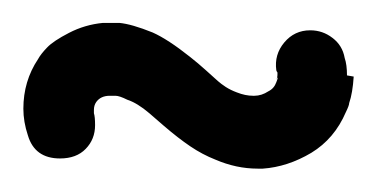

<svg xmlns="http://www.w3.org/2000/svg" viewBox="-28 -637 326 166"><path d="M272 -571.8 277.8 -570.8Q276.9 -556.6 273.9 -547.9Q273.9 -545.9 271 -540Q261.2 -517.1 241.2 -504.9Q220.7 -492.7 199.2 -491.2H194.8Q176.3 -491.2 158.2 -499Q147 -503.4 136.5 -510.5Q126 -517.6 113.8 -528.1Q101.6 -538.6 101.1 -539.1Q90.8 -547.9 82 -550.8Q75.2 -554.2 71.8 -554.2H68.8H66.9Q59.1 -554.2 55.2 -548.8Q53.2 -545.9 53.2 -542V-539.1Q54.2 -536.1 54.2 -528.8Q54.2 -516.6 46.1 -508.3Q38.1 -500 23.9 -500Q2 -500 -3.9 -520Q-7.8 -531.7 -7.8 -543Q-7.8 -566.9 4.9 -585.9Q7.3 -590.3 12.7 -595.9Q18.1 -601.6 31.7 -608.6Q45.4 -615.7 61 -617.2H66.9H75.2Q85.9 -616.2 104 -608.9Q117.2 -603 136.2 -587.9Q143.1 -582.5 150.4 -575.9Q157.7 -569.3 160.4 -566.9Q163.1 -564.5 167.2 -561.8Q171.4 -559.1 176.8 -557.1Q184.1 -554.2 190.9 -554.2H191.9Q198.2 -554.2 204.1 -558.1Q209 -560.5 210.9 -565.9Q212.9 -570.8 211.9 -569.8Q210.9 -567.9 210.9 -567.9Q211.9 -569.8 211.9 -573.2Q211.9 -574.7 211.7 -574.7Q211.4 -574.7 210.9 -576.2Q209 -589.8 217.8 -600.3Q226.6 -610.8 240.2 -610.8Q251 -610.8 259.5 -604.2Q268.1 -597.7 270 -586.9Q272 -581.1 272 -571.8Z"/></svg>

Font: Beon
Style: Regular
Weight: 400
Designer: BSozoo
Foundry: BSozoo
Version: Version 1.001;PS 001.001;hotconv 1.0.70;makeotf.lib2.5.58329